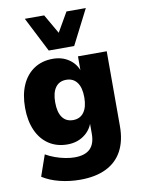

<svg xmlns="http://www.w3.org/2000/svg" viewBox="-101 -827 798 1085"><g transform="rotate(-10 298.0 -284.0)"><path d="M270 191Q210 191 153.5 177Q97 163 55 136L97 15Q121 29 150 39.5Q179 50 208 55.5Q237 61 261 61Q321 61 350 32.5Q379 4 379 -53V-116H381Q366 -72 326.5 -45Q287 -18 234 -18Q173 -18 127.5 -48Q82 -78 57.5 -133.5Q33 -189 33 -263Q33 -339 57.5 -394Q82 -449 127.5 -479Q173 -509 235 -509Q288 -509 327 -482.5Q366 -456 381 -411H378V-498H543V-68Q543 15 512 73Q481 131 420 161Q359 191 270 191ZM289 -148Q329 -148 351 -178Q373 -208 373 -264Q373 -320 351 -349.5Q329 -379 289 -379Q249 -379 227.5 -349.5Q206 -320 206 -264Q206 -207 227.5 -177.5Q249 -148 289 -148ZM221 -559 119 -759H230L294 -648L358 -759H469L367 -559Z"/></g></svg>

Font: Nunito Sans 10pt SemiCondensed Black
Style: Regular
Weight: 900
Width: 4
Designer: Vernon Adams
Foundry: Vernon Adams
Version: Version 3.101;gftools[0.9.27]